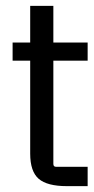

<svg xmlns="http://www.w3.org/2000/svg" viewBox="-20 -635 322 655"><path d="M279 -490V-428H162V-76Q162 -66 171 -66H279V0H208Q141 0 112 -25Q83 -50 83 -111V-428H23V-490H83V-615H162V-490Z"/></svg>

Font: Gemunu Libre
Style: Regular
Weight: 400
Designer: Puspanada Ekanayake, Sola Matas, Pathum Egodawatta, Kosala Senevirathne
Foundry: mooniak
Version: Version 1.100